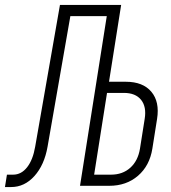

<svg xmlns="http://www.w3.org/2000/svg" viewBox="-70 -750 690 775"><path d="M-50 5 -42 -45H-17Q16 -45 39.5 -75Q63 -105 72 -158L172 -730H419L370 -420H438Q507 -420 541 -379.5Q575 -339 564 -270L545 -150Q534 -81 487 -40.5Q440 0 371 0H253L361 -685H214L122 -158Q109 -84 69 -39.5Q29 5 -25 5ZM310 -45H378Q425 -45 456 -73Q487 -101 495 -150L514 -270Q522 -319 499.5 -347Q477 -375 430 -375H362Z"/></svg>

Font: NKDuy Mono Thin
Style: Italic
Weight: 100
Italic angle: -9°
Monospace: yes
Designer: NKDuy
Foundry: NKDuy
Version: Version 2.251; ttfautohint (v1.8.4.7-5d5b)